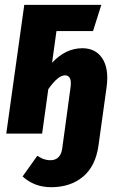

<svg xmlns="http://www.w3.org/2000/svg" viewBox="-20 -551 497 792"><path d="M319.8 -352.1Q374.5 -352.1 402.1 -310.1Q429.7 -268.1 419.9 -192.9L386.2 49.8Q374 135.3 322 178.2Q270 221.2 190.9 221.2Q121.6 221.2 73.2 176.8L133.8 91.8Q145.5 98.6 151.9 101.8Q158.2 105 167.7 107.4Q177.2 109.9 188 109.9Q209 109.9 221.4 97.2Q233.9 84.5 236.8 60.1L245.1 0L271 -190.9Q277.8 -240.2 248 -240.2Q219.2 -240.2 179.2 -183.1L153.8 0H5.9L80.1 -530.8H397.9L363.8 -422.9H212.9L194.8 -292Q250.5 -352.1 319.8 -352.1Z"/></svg>

Font: Fira Sans Compressed
Style: Bold Italic
Weight: 700
Width: 3
Italic angle: -8°
Designer: Carrois Corporate & Edenspiekermann AG
Foundry: Carrois Corporate GbR & Edenspiekermann AG
Version: Version 4.203;PS 004.203;hotconv 1.0.88;makeotf.lib2.5.64775